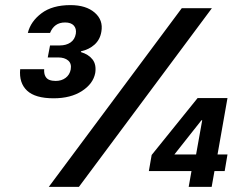

<svg xmlns="http://www.w3.org/2000/svg" viewBox="-20 -732 952 752"><path d="M190 -347Q118 -347 86 -377Q54 -407 59 -461H153Q152 -444 157.5 -433.5Q163 -423 173.5 -419Q184 -415 198 -415Q221 -415 237 -427Q253 -439 257 -460Q261 -483 247 -495Q233 -507 208 -507H167L176 -554H214Q239 -554 256 -565.5Q273 -577 277 -600Q280 -620 269 -632Q258 -644 235 -644Q213 -644 198.5 -633.5Q184 -623 176 -603H89Q100 -648 142.5 -680Q185 -712 256 -712Q317 -712 351 -682.5Q385 -653 377 -608Q372 -577 350.5 -557.5Q329 -538 297 -531V-528Q327 -519 342.5 -499Q358 -479 353 -446Q345 -404 301 -375.5Q257 -347 190 -347ZM171 0 692 -700H810L289 0ZM719 0 730 -62H563L574 -125L754 -348H871L832 -127H871L860 -62H820L809 0ZM663 -127H748L772 -261H769Z"/></svg>

Font: DM Sans 36pt SemiBold
Style: Italic
Weight: 600
Italic angle: -10°
Designer: Colophon Foundry, Jonny Pinhorn
Foundry: Colophon Foundry
Version: Version 4.004;gftools[0.9.30]